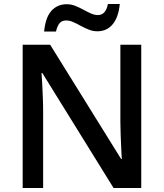

<svg xmlns="http://www.w3.org/2000/svg" viewBox="-20 -937 817 957"><path d="M684 0H546L191 -573H187Q189 -550 190.5 -518Q192 -486 193.5 -451Q195 -416 195 -382V0H93V-714H230L584 -144H587Q586 -162 584.5 -193.5Q583 -225 581.5 -262Q580 -299 580 -329V-714H684ZM200 -780Q203 -813 211.5 -838.5Q220 -864 234.5 -881Q249 -898 268.5 -907Q288 -916 313 -916Q334 -916 354.5 -908Q375 -900 395 -889Q415 -878 433 -870Q451 -862 468 -862Q487 -862 499.5 -875Q512 -888 518 -917H577Q571 -852 542 -816.5Q513 -781 465 -781Q444 -781 423.5 -789Q403 -797 383 -808Q363 -819 345 -827Q327 -835 310 -835Q289 -835 277.5 -822Q266 -809 259 -780Z"/></svg>

Font: Noto Sans Oriya Medium
Style: Regular
Weight: 500
Version: Version 2.003